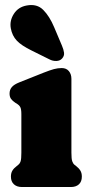

<svg xmlns="http://www.w3.org/2000/svg" viewBox="-20 -753 362 773"><path d="M267.5 -435.5V-138Q267.5 -113 270.8 -103.8Q274 -94.5 280 -89.5L286.5 -84.5Q297.5 -76 303.5 -66.2Q309.5 -56.5 309.5 -42Q309.5 -22 297.8 -11Q286 0 265 0H68.5Q48 0 36 -11Q24 -22 24 -42Q24 -56.5 30 -66.2Q36 -76 47.5 -84.5L53.5 -89.5Q60 -94.5 63 -103.8Q66 -113 66 -138V-293Q66 -314 61.5 -322Q57 -330 48 -335.5L42 -339Q30.5 -346.5 24.5 -354.8Q18.5 -363 18.5 -376.5Q18.5 -391.5 27.5 -402.2Q36.5 -413 58 -421.5L156 -460.5Q181.5 -470.5 197.2 -474.8Q213 -479 228.5 -479Q247 -479 257.2 -466.8Q267.5 -454.5 267.5 -435.5ZM198 -643.5 229.5 -569Q236 -554 237.8 -541Q239.5 -528 230 -517.5Q221.5 -508 207 -507.5Q192.5 -507 179 -514L106.5 -550Q66.5 -569.5 47.8 -589.2Q29 -609 23.5 -639Q18 -669.5 35.8 -697.2Q53.5 -725 88 -731Q129 -738.5 154.2 -713Q179.5 -687.5 198 -643.5Z"/></svg>

Font: Fraunces 72pt SuperSoft Black
Style: Regular
Weight: 900
Version: Version 1.000;[0bf87f6ff]